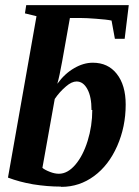

<svg xmlns="http://www.w3.org/2000/svg" viewBox="-20 -716 540 747"><path d="M219 11 216 10Q164 10 108 1Q56 -8 11 -25L122 -653L77 -664L82 -696H481L465 -565H427L414 -636Q396 -640 354 -643Q317 -646 293 -646H252Q232 -535 222 -478Q211 -417 203 -390Q232 -430 269 -451Q305 -472 341 -472Q400 -472 434 -429Q469 -385 469 -309Q469 -223 436 -148Q403 -73 346 -31Q289 11 219 11ZM339 -288H336Q336 -340 320 -369Q304 -399 278 -399Q259 -399 237 -380Q212 -359 193 -331L145 -63Q154 -55 175 -47Q193 -40 209 -40Q243 -40 273 -75Q303 -110 321 -168Q339 -226 339 -288Z"/></svg>

Font: Libra Serif Modern
Style: Bold Italic
Weight: 700
Italic angle: -12°
Designer: Stefan Peev, Context Ltd
Foundry: Stefan Peev, Context Ltd
Version: Version 1.000